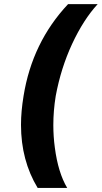

<svg xmlns="http://www.w3.org/2000/svg" viewBox="-20 -761 498 939"><path d="M308.6 158H164.1Q82.7 23.4 82.7 -150.2Q82.7 -184.3 85.9 -219.3Q89.1 -254.3 95.2 -291.5Q137.4 -554 312.9 -740.8H457.7Q388.5 -665.8 332.7 -546.2Q277.7 -427.6 252.5 -291.5Q240.8 -219.5 240.8 -149.1Q240.8 -93.4 248.2 -39.1Q264.2 83.5 308.6 158Z"/></svg>

Font: Linik Sans
Style: Bold Italic
Weight: 700
Italic angle: 9°
Designer: Fonts by Rasmus Andersson / Changes by Cristiano Sobral with parts from Marc Monis
Foundry: rsms
Version: Version 3.020; ttfautohint (v1.6)